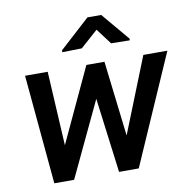

<svg xmlns="http://www.w3.org/2000/svg" viewBox="-83 -832 911 914"><g transform="rotate(-10 373.0 -375.0)"><path d="M465.3 -750.5H398.9L252 -616.7L252.4 -607.9L346.7 -609.9L431.2 -685.1L488.3 -609.4L578.6 -607.9V-616.2ZM441.9 -528.3H354.5L187.5 -169.9L167.5 -528.3H58.1L106.4 0H202.1L373 -361.3L419.4 0H514.6L746.1 -528.3H629.9L484.9 -164.6Z"/></g></svg>

Font: Roboto Medium
Style: Italic
Weight: 500
Italic angle: -12°
Designer: Google
Version: Version 2.137; 2017